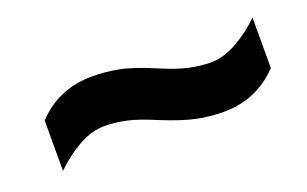

<svg xmlns="http://www.w3.org/2000/svg" viewBox="-37 -554 646 404"><g transform="rotate(-20 286.0 -352.5)"><path d="M278 -301Q241 -317 215.5 -322.5Q190 -328 167 -328Q138 -328 108 -311Q78 -294 53 -269V-382Q103 -435 178 -435Q207 -435 236.5 -429.5Q266 -424 313 -404Q350 -388 376 -382.5Q402 -377 424 -377Q452 -377 482.5 -394Q513 -411 538 -436V-323Q488 -270 413 -270Q384 -270 354.5 -276Q325 -282 278 -301Z"/></g></svg>

Font: BC Sans
Style: Bold Italic
Weight: 700
Italic angle: -12°
Designer: Monotype Design Team
Province of B.C.
Foundry: Monotype Imaging Inc.
Version: Version 2.000;GOOG;noto-source:20170915:90ef993387c0